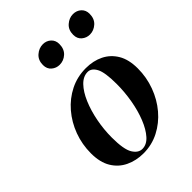

<svg xmlns="http://www.w3.org/2000/svg" viewBox="-214 -845 970 970"><g transform="rotate(-45 271.0 -360.0)"><path d="M236 15Q184 15 141 -5.5Q98 -26 73 -67.5Q48 -109 48 -173Q48 -237 69.5 -295Q91 -353 130 -398.5Q169 -444 221 -470Q273 -496 334 -496Q387 -496 428.5 -475.5Q470 -455 494.5 -414Q519 -373 519 -309Q519 -246 497.5 -187.5Q476 -129 437.5 -83.5Q399 -38 347.5 -11.5Q296 15 236 15ZM248 -5Q279 -5 304.5 -33.5Q330 -62 349 -109.5Q368 -157 378 -214.5Q388 -272 388 -329Q388 -412 371 -444Q354 -476 327 -476Q295 -476 268 -448Q241 -420 221 -373Q201 -326 190 -269Q179 -212 179 -155Q179 -70 199 -37.5Q219 -5 248 -5ZM253 -601Q229 -601 210.5 -616.5Q192 -632 192 -660Q192 -695 215 -715Q238 -735 266 -735Q291 -735 308.5 -719Q326 -703 326 -677Q326 -641 304 -621Q282 -601 253 -601ZM469 -601Q445 -601 426.5 -616.5Q408 -632 408 -660Q408 -695 431 -715Q454 -735 481 -735Q507 -735 524.5 -719Q542 -703 542 -677Q542 -641 519.5 -621Q497 -601 469 -601Z"/></g></svg>

Font: DeepMind Serif Display
Style: Italic
Weight: 400
Italic angle: -12°
Designer: Frank Grießhammer / Modifications: Colophon Foundry
Foundry: Colophon Foundry
Version: Version 5.003; ttfautohint (v1.8.2)